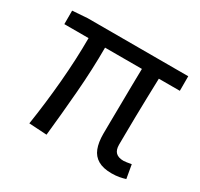

<svg xmlns="http://www.w3.org/2000/svg" viewBox="-112 -627 810 776"><g transform="rotate(30 293.0 -238.5)"><path d="M488 9Q449 9 425 -5Q401 -19 390.5 -46Q380 -73 380 -113Q380 -132 380.5 -166.5Q381 -201 381.5 -244.5Q382 -288 382.5 -333Q383 -378 384 -418H212Q212 -316 203 -206.5Q194 -97 183 5L100 0Q116 -103 125.5 -211.5Q135 -320 135 -418H22V-481L92 -486H561V-418H463Q462 -377 460.5 -330Q459 -283 458.5 -238.5Q458 -194 457.5 -159Q457 -124 457 -107Q457 -82 469 -70.5Q481 -59 505 -59Q511 -59 520 -60.5Q529 -62 541 -64L552 -1Q540 3 524 6Q508 9 488 9Z"/></g></svg>

Font: Source Sans 3
Style: Regular
Weight: 400
Designer: Paul D. Hunt
Foundry: Adobe
Version: Version 3.046;hotconv 1.0.118;makeotfexe 2.5.65603